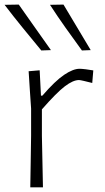

<svg xmlns="http://www.w3.org/2000/svg" viewBox="-28 -798 446 818"><path d="M101 0Q102 -56 102.8 -107.8Q103.5 -159.5 104.5 -220.5V-335.5Q102 -373.5 99.2 -413.5Q96.5 -453.5 94 -494.5L141 -498.5L146.5 -390.5H152.5Q207 -453.5 245.2 -479.2Q283.5 -505 311 -505Q319.5 -505 337.8 -502.8Q356 -500.5 369.5 -498L365 -444.5Q345.5 -449.5 329.5 -453.2Q313.5 -457 308.5 -457Q283.5 -457 248.2 -430.2Q213 -403.5 150.5 -332V-219Q151.5 -159 152.8 -107.5Q154 -56 155 0ZM148 -583Q108 -631.5 68 -680.5Q28 -729.5 -8.5 -777.5L52 -778.5Q85.5 -731 120 -682Q154.5 -633 189 -584.5ZM321 -583Q285.5 -631.5 250.8 -680.5Q216 -729.5 185 -777.5L242.5 -778.5Q271.5 -730 300.5 -681.5Q329.5 -633 358.5 -584.5Z"/></svg>

Font: Commissioner Loud ExtraLight
Style: Regular
Weight: 200
Designer: Kostas Bartsokas
Foundry: Kostas Bartsokas
Version: Version 1.000; ttfautohint (v1.8.3)